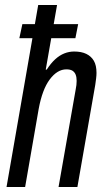

<svg xmlns="http://www.w3.org/2000/svg" viewBox="-20 -744 420 764"><path d="M6 0 132 -724H207L162 -467H166Q182 -492 199.5 -508Q217 -524 236 -531.5Q255 -539 275 -539Q304 -539 323.5 -529.5Q343 -520 353.5 -502Q364 -484 364 -454Q364 -444 362.5 -432Q361 -420 359 -406L288 0H213L281 -387Q283 -397 284 -405.5Q285 -414 285 -422Q285 -437 281 -447Q277 -457 268.5 -462.5Q260 -468 244 -468Q226 -468 209.5 -458Q193 -448 178 -428Q163 -408 152 -378.5Q141 -349 134 -311L80 0ZM57 -592 69 -648H291L280 -592Z"/></svg>

Font: Archivo ExtraCondensed
Style: Italic
Weight: 400
Width: 2
Italic angle: -10°
Designer: Hector Gatti
Foundry: Omnibus-Type
Version: Version 2.001